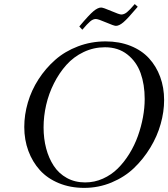

<svg xmlns="http://www.w3.org/2000/svg" viewBox="-20 -914 825 942"><path d="M99.1 -291Q99.1 -351.1 116.7 -411.1Q134.3 -471.2 168.9 -524.9Q203.6 -578.6 251 -620.4Q298.3 -662.1 362.5 -686.5Q426.8 -710.9 498 -710.9Q565.4 -710.9 620.4 -689Q675.3 -667 710.9 -628.2Q746.6 -589.4 765.9 -536.9Q785.2 -484.4 785.2 -422.9Q785.2 -365.7 768.3 -305.7Q751.5 -245.6 717.5 -189.7Q683.6 -133.8 637.5 -89.6Q591.3 -45.4 527.6 -18.8Q463.9 7.8 393.1 7.8Q324.7 7.8 268.6 -15.4Q212.4 -38.6 175.8 -79.1Q139.2 -119.6 119.1 -173.8Q99.1 -228 99.1 -291ZM193.8 -289.1Q193.8 -233.9 206.5 -185.8Q219.2 -137.7 243.9 -100.1Q268.6 -62.5 308.1 -40.8Q347.7 -19 397.9 -19Q443.8 -19 485.1 -37.6Q526.4 -56.2 557.9 -87.4Q589.4 -118.7 614.7 -159.7Q640.1 -200.7 656.5 -246.6Q672.9 -292.5 681.4 -338.9Q689.9 -385.3 689.9 -428.2Q689.9 -499.5 669.7 -555.7Q649.4 -611.8 604.5 -647Q559.6 -682.1 495.1 -682.1Q439.5 -682.1 390.4 -658.7Q341.3 -635.3 305.9 -595.7Q270.5 -556.2 244.9 -505.4Q219.2 -454.6 206.5 -399.2Q193.8 -343.8 193.8 -289.1ZM369.1 -784.2Q418 -842.3 439.2 -859.6Q460.4 -877 476.1 -877Q486.3 -877 525.9 -859.9Q565.4 -842.8 575.2 -842.8Q588.9 -842.8 602.8 -854Q616.7 -865.2 641.1 -894L655.8 -880.9Q606.4 -822.3 585.4 -804.7Q564.5 -787.1 548.8 -787.1Q539.1 -787.1 500.2 -804Q461.4 -820.8 450.2 -820.8Q436.5 -820.8 422.6 -809.1Q408.7 -797.4 383.8 -768.1Z"/></svg>

Font: Dehuti
Style: Bold-Italic
Weight: 700
Version: Version 1.2